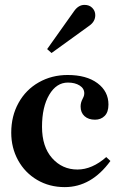

<svg xmlns="http://www.w3.org/2000/svg" viewBox="-20 -758 493 786"><path d="M26 -215Q26 -283 56 -337Q86 -391 139 -421Q192 -451 257 -451Q334 -451 379 -417.5Q424 -384 424 -330Q424 -299 408.5 -283.5Q393 -268 369 -268Q342 -268 326 -282.5Q310 -297 310 -322Q310 -338 318 -353Q319 -355 322 -361.5Q325 -368 325 -376Q325 -396 306 -408Q287 -420 258 -420Q211 -420 181.5 -370Q152 -320 152 -239Q152 -157 193.5 -110.5Q235 -64 297 -64Q357 -64 415 -115L432 -99Q354 8 245 8Q182 8 132 -21.5Q82 -51 54 -102Q26 -153 26 -215ZM173 -557 283 -712Q301 -738 326 -738Q346 -738 358 -725.5Q370 -713 370 -696Q370 -670 346 -653L191 -541Z"/></svg>

Font: Ibarra Real Nova
Style: Bold
Weight: 700
Designer: Jose Maria Ribagorda & Octavio Pardo
Foundry: Jose Maria Ribagorda
Version: Version 1.014